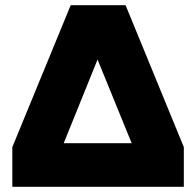

<svg xmlns="http://www.w3.org/2000/svg" viewBox="-20 -720 756 740"><path d="M27.5 0V-153L252.5 -700H464L688.5 -153V0ZM225.5 -168H487.5L356 -490.5Z"/></svg>

Font: Geologica Cursive ExtraBold
Style: Regular
Weight: 800
Designer: Sindre Bremnes, Frode Helland
Foundry: Monokrom Skriftforlag AS
Version: Version 1.010;gftools[0.9.28]